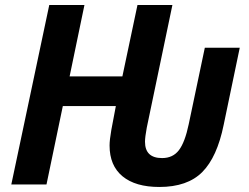

<svg xmlns="http://www.w3.org/2000/svg" viewBox="-20 -734 990 764"><path d="M416 -155Q416 -177 423 -217L441 -312H230L165 0H25L176 -714H316L257 -430H467L527 -714H666L564 -226Q557 -188 557 -170Q557 -105 625 -105Q668 -105 692 -136.5Q716 -168 731 -240L795 -544H934L870 -237Q844 -109 785 -49.5Q726 10 614 10Q519 10 467.5 -32.5Q416 -75 416 -155Z"/></svg>

Font: Noto Sans Display
Style: Bold Italic
Weight: 700
Italic angle: -12°
Designer: Monotype Design team
Foundry: Monotype Imaging Inc.
Version: Version 1.000